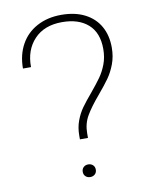

<svg xmlns="http://www.w3.org/2000/svg" viewBox="-84 -800 677 868"><g transform="rotate(-10 254.5 -365.5)"><path d="M330 -368Q359 -403 376.5 -427.5Q394 -452 406 -483.5Q418 -515 418 -553Q418 -628 374.5 -666.5Q331 -705 255 -705Q173 -705 127 -656Q81 -607 82 -529H45Q45 -591 71 -638.5Q97 -686 145.5 -712Q194 -738 257 -738Q320 -738 365 -715Q410 -692 433.5 -650.5Q457 -609 457 -553Q457 -512 444 -477.5Q431 -443 412.5 -417Q394 -391 362 -353Q321 -305 300.5 -269.5Q280 -234 280 -190V-169H243V-186Q243 -223 254.5 -254Q266 -285 283.5 -309.5Q301 -334 330 -368ZM230 -22Q230 -35 238.5 -43Q247 -51 260 -51Q273 -51 281.5 -43Q290 -35 290 -22Q290 -9 281.5 -1Q273 7 260 7Q247 7 238.5 -1Q230 -9 230 -22Z"/></g></svg>

Font: Mona Sans VF XLt
Style: Regular
Weight: 200
Designer: Deni Anggara
Foundry: GitHub
Version: Version 2.000;Glyphs 3.2.3 (3260)